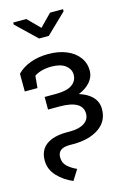

<svg xmlns="http://www.w3.org/2000/svg" viewBox="-143 -830 749 1114"><g transform="rotate(-15 231.0 -272.5)"><path d="M175.3 -633.3 54.2 -749.5V-761.7H132.8L204.6 -689.5L275.4 -761.7H353.5V-749L233.4 -633.3ZM153.8 216.8Q99.6 193.8 61.8 153.8Q23.9 113.8 23.4 59.6Q23.4 -3.4 67.1 -34.7Q110.8 -65.9 189.5 -65.9H209.5Q264.2 -65.9 294.9 -86.2Q325.7 -106.4 325.7 -142.1Q325.7 -221.7 188 -221.7H118.7V-297.4H188Q252.4 -297.4 283.7 -319.6Q314.9 -341.8 314.9 -378.9Q314.9 -411.6 286.6 -434.3Q258.3 -457 202.6 -457.5Q168.9 -457.5 142.3 -450Q115.7 -442.4 98.6 -430.2L91.8 -357.9H15.6L15.1 -464.4Q45.9 -496.6 94 -514.6Q142.1 -532.7 202.6 -532.7Q264.2 -532.7 311.3 -513.2Q358.4 -493.7 384.8 -458.5Q411.1 -423.3 411.1 -377Q411.1 -340.8 385.5 -310.5Q359.9 -280.3 314.9 -262.2Q366.7 -246.1 394.3 -216.1Q421.9 -186 421.9 -144Q421.9 -70.8 363 -30.5Q304.2 9.8 209.5 9.8H185.5Q114.7 9.8 114.7 64.5Q114.7 98.6 137.7 119.4Q160.6 140.1 192.9 154.8Z"/></g></svg>

Font: Roboto Slab
Style: Regular
Weight: 400
Designer: Google
Version: Version 2.000; ttfautohint (v1.8.1.43-b0c9)